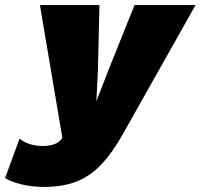

<svg xmlns="http://www.w3.org/2000/svg" viewBox="-107 -520 789 755"><path d="M66 215Q19 215 -22.5 205Q-64 195 -87 180L-30 25Q5 54 62 54Q87 54 106.5 47Q126 40 135 26L138 21L50 -500H284L278 -242L272 -122L319 -243L422 -500H662L378 4Q335 81 290.5 127.5Q246 174 192 194.5Q138 215 66 215Z"/></svg>

Font: Work Sans Black
Style: Italic
Weight: 900
Italic angle: -13°
Designer: Wei Huang
Foundry: Wei Huang
Version: Version 2.009; ttfautohint (v1.8.3)